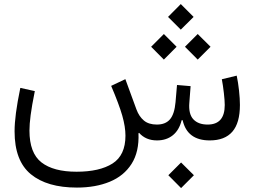

<svg xmlns="http://www.w3.org/2000/svg" viewBox="-20 -705 1275 964"><path d="M823.7 -620.1 887.7 -684.6 952.1 -620.1 887.7 -556.2ZM908.7 -470.2 972.7 -534.2 1037.1 -470.2 972.7 -405.8ZM738.8 -470.2 802.7 -534.2 866.7 -470.2 802.7 -405.8ZM768.1 0Q711.9 0 678.2 -38.1L675.3 -35.6Q679.2 57.1 640.6 117.7Q602.1 178.2 531 207.5Q460 236.8 366.2 236.8Q216.3 236.8 134.8 169.7Q53.2 102.5 53.2 -45.4Q53.2 -85.9 60.1 -138.2Q66.9 -190.4 82 -263.7L154.8 -247.6Q139.6 -171.9 133.8 -126.7Q127.9 -81.5 127.9 -49.3Q127.9 63.5 188.2 110.4Q248.5 157.2 364.3 157.2Q480 157.2 544.9 116Q609.9 74.7 609.9 -23.9Q609.9 -68.4 593.8 -124.8Q577.6 -181.2 538.1 -273.9L609.4 -307.6L665 -155.8Q678.2 -120.1 702.4 -99.9Q726.6 -79.6 767.6 -79.6Q811 -79.6 833.5 -106Q856 -132.3 861.3 -191.9L868.7 -278.3L937 -272.5L930.7 -189.9Q925.8 -133.3 950.4 -106.4Q975.1 -79.6 1022.5 -79.6Q1108.4 -79.6 1108.4 -177.7Q1108.4 -199.2 1104 -238Q1099.6 -276.9 1093.8 -307.1L1168.5 -325.2Q1175.8 -290.5 1180.2 -250Q1184.6 -209.5 1184.6 -178.2Q1184.6 -87.4 1146.5 -43.7Q1108.4 0 1033.2 0Q919.9 0 897 -101.6H892.1Q879.9 -51.8 847.7 -25.9Q815.4 0 768.1 0ZM825.2 174.8 889.2 110.8 953.6 174.8 889.2 239.3Z"/></svg>

Font: Estedad-FD Regular
Style: FD-Regular
Weight: 400
Designer: Amin Abedi
Version: Version 7.3